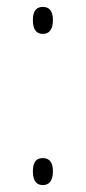

<svg xmlns="http://www.w3.org/2000/svg" viewBox="-20 -530 250 555"><path d="M104 -432C119 -432 133 -441 133 -472C133 -502 119 -510 104 -510C88 -510 75 -502 75 -472C75 -441 88 -432 104 -432ZM104 5C119 5 133 -4 133 -35C133 -65 119 -73 104 -73C88 -73 75 -65 75 -35C75 -4 88 5 104 5Z"/></svg>

Font: Noto Serif Armenian SemiCondensed Thin
Style: Regular
Weight: 100
Width: 4
Designer: Monotype Design Team
Foundry: Monotype Imaging Inc.
Version: Version 2.008